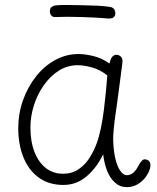

<svg xmlns="http://www.w3.org/2000/svg" viewBox="-20 -760 644 789"><path d="M55 -234Q55 -293 74.5 -348Q94 -403 128 -446Q162 -489 207 -513.5Q252 -538 303 -538Q328 -538 362.5 -530Q397 -522 430 -499Q435 -521 442.5 -528Q450 -535 458 -535Q468 -535 476.5 -527.5Q485 -520 483 -502Q479 -470 472.5 -421Q466 -372 460 -327Q458 -313 454 -285.5Q450 -258 447.5 -231Q445 -204 445 -189Q446 -144 453.5 -110.5Q461 -77 474 -58.5Q487 -40 501 -40Q515 -40 527 -49.5Q539 -59 550 -81Q556 -92 563 -99.5Q570 -107 579 -105Q588 -103 592.5 -98Q597 -93 598 -85.5Q599 -78 596 -67Q592 -51 579 -33Q566 -15 546 -3Q526 9 501 9Q473 9 452.5 -9.5Q432 -28 420 -58.5Q408 -89 404 -126Q377 -70 335.5 -35Q294 0 241 0Q181 0 139.5 -30Q98 -60 76.5 -113Q55 -166 55 -234ZM105 -236Q105 -178 122 -135Q139 -92 169 -69Q199 -46 239 -46Q276 -46 303 -64.5Q330 -83 348 -111.5Q366 -140 377 -170Q387 -197 394.5 -233Q402 -269 407 -309Q412 -349 415.5 -386Q419 -423 421 -450Q391 -474 357.5 -483Q324 -492 300 -492Q257 -492 221.5 -469.5Q186 -447 159.5 -409Q133 -371 119 -326Q105 -281 105 -236ZM210 -690Q197 -689 191 -696Q185 -703 185 -714Q185 -725 192 -731Q199 -737 210 -738Q228 -740 257 -739.5Q286 -739 319 -738.5Q352 -738 381 -736.5Q410 -735 428 -732Q442 -731 448 -723.5Q454 -716 454 -705Q454 -695 447 -689Q440 -683 425 -684Q405 -686 376 -687.5Q347 -689 315.5 -690Q284 -691 256 -691Q228 -691 210 -690Z"/></svg>

Font: Playpen Sans ExtraLight
Style: Regular
Weight: 250
Designer: Laura Meseguer, Veronika Burian, José Scaglione
Foundry: TypeTogether
Version: Version 1.001